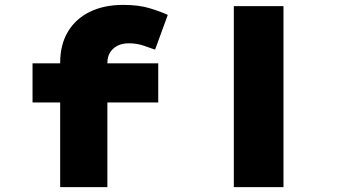

<svg xmlns="http://www.w3.org/2000/svg" viewBox="-20 -765 1385 785"><path d="M226 0V-508Q226 -582 257.5 -635Q289 -688 347 -716.5Q405 -745 484 -745Q547 -745 591.5 -731.5Q636 -718 666 -704L614 -562Q598 -568 568.5 -578Q539 -588 507 -588Q480 -588 460.5 -578Q441 -568 430 -550.5Q419 -533 419 -508V0H323Q290 0 266 0Q242 0 226 0ZM113 -346V-506H627V-346ZM936 0V-740H1139V0Z"/></svg>

Font: Lexend Zetta Black
Style: Regular
Weight: 900
Designer: Bonnie Shaver-Troup, Thomas Jockin
Foundry: Lexend
Version: Version 1.007